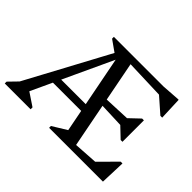

<svg xmlns="http://www.w3.org/2000/svg" viewBox="-140 -950 1203 1203"><g transform="rotate(45 461.5 -349.0)"><path d="M2 0V-16L74 -90L26 -13L390 -690H465L599 0H395V-16L525 -96L502 -13L380 -639H408L117 -13L104 -102L231 -17V0ZM192 -217V-267H506V-217ZM550 0V-41L832 -59V0ZM737 0V-41L862 -167H878L872 0ZM750 -326 489 -336V-379L750 -390ZM371 -609 279 -674V-690H407ZM766 -263 686 -339V-377L766 -453H782V-263ZM817 -631 407 -645V-690H817ZM835 -546 721 -646V-690L834 -698H845L851 -546Z"/></g></svg>

Font: Platypi Light
Style: Regular
Weight: 300
Designer: David Sargent
Foundry: Bolt Cutter Type
Version: Version 1.200